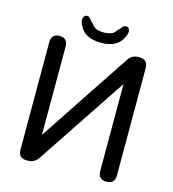

<svg xmlns="http://www.w3.org/2000/svg" viewBox="-122 -944 940 1044"><g transform="rotate(15 348.0 -422.0)"><path d="M123 0Q77 0 77 -48V-652Q77 -700 123 -700Q169 -700 169 -652V-155L510 -669Q530 -700 567 -700H572Q620 -700 620 -652V-48Q620 0 573 0Q526 0 526 -48V-537L189 -31Q168 0 132 0ZM349 -722Q252 -722 224 -791Q213 -814 219.5 -829Q226 -844 238 -844Q252 -844 258.5 -833.5Q265 -823 280 -810Q297 -780 349 -780Q401 -780 417 -810Q432 -823 439 -833.5Q446 -844 459 -844Q472 -844 478 -830Q484 -816 473 -793Q446 -722 349 -722Z"/></g></svg>

Font: Zen Maru Gothic Medium
Style: Regular
Weight: 500
Designer: Yoshimichi Ohira
Foundry: Positype
Version: Version 1.001